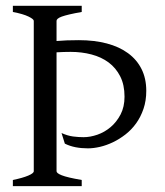

<svg xmlns="http://www.w3.org/2000/svg" viewBox="-20 -635 563 655"><path d="M23.9 0V-21Q57.1 -27.8 76.2 -35.9Q95.2 -43.9 95.2 -50.8V-564Q95.2 -569.8 77.1 -578.6Q59.1 -587.4 23.9 -594.2V-615.2H258.8V-594.2Q233.9 -589.8 217.3 -585.9Q200.7 -582 190.7 -578.4Q180.7 -574.7 176.8 -571Q172.9 -567.4 172.9 -564V-495.1Q204.1 -498 249 -498Q301.8 -498 344.2 -486.8Q386.7 -475.6 416.7 -453.6Q446.8 -431.6 462.9 -399.4Q479 -367.2 479 -325.2Q479 -291.5 469.5 -263.7Q460 -235.8 444.3 -214.1Q428.7 -192.4 408 -176.3Q387.2 -160.2 365.2 -149.7Q343.3 -139.2 321 -134Q298.8 -128.9 279.8 -128.9Q257.3 -128.9 237.5 -132.8Q217.8 -136.7 201.2 -145L189.9 -181.2Q210.4 -171.9 229.2 -169.4Q248 -167 265.1 -167Q287.6 -167 312.3 -175.5Q336.9 -184.1 357.4 -201.4Q377.9 -218.8 391.4 -244.6Q404.8 -270.5 404.8 -305.2Q404.8 -345.7 390.1 -374.5Q375.5 -403.3 350.6 -421.9Q325.7 -440.4 292.2 -449.2Q258.8 -458 221.2 -458Q196.8 -458 172.9 -456.5V-50.8Q172.9 -47.9 176.8 -44.4Q180.7 -41 190.4 -37.1Q200.2 -33.2 216.8 -29.3Q233.4 -25.4 258.8 -21V0Z"/></svg>

Font: GentiumAlt
Style: Regular
Weight: 400
Designer: J. Victor Gaultney
Version: Version 1.02; 2005; OFL release